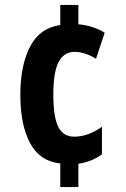

<svg xmlns="http://www.w3.org/2000/svg" viewBox="-20 -744 509 774"><path d="M296 -646Q323 -644 351.5 -635Q380 -626 402 -612L367 -507Q345 -521 322.5 -528Q300 -535 281 -535Q238 -535 216.5 -494.5Q195 -454 195 -362Q195 -272 215 -232.5Q235 -193 279 -193Q335 -193 391 -233V-122Q351 -92 296 -84V10H223V-85Q140 -94 101 -167.5Q62 -241 62 -362Q62 -481 101.5 -556.5Q141 -632 223 -643V-724H296Z"/></svg>

Font: Noto Sans Arabic ExtCond
Style: Bold
Weight: 700
Width: 2
Designer: Monotype Design Team, Nadine Chahine, Nizar Qandah and Khaled Hosny
Foundry: Monotype Imaging Inc.
Version: Version 2.012; ttfautohint (v1.8.4.7-5d5b)